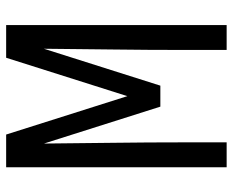

<svg xmlns="http://www.w3.org/2000/svg" viewBox="-88 -688 775 640"><g transform="rotate(-90 300.0 -367.5)"><path d="M63 0V-735H172L300 -331L428 -735H537V0H454V-147Q454 -263 455.5 -378.5Q457 -494 458 -609L335 -221H265L142 -609Q143 -494 144.5 -378.5Q146 -263 146 -147V0Z"/></g></svg>

Font: Iosevka Curly Extended
Style: Regular
Weight: 400
Width: 7
Monospace: yes
Designer: Belleve Invis
Foundry: Belleve Invis
Version: Version 11.1.0; ttfautohint (v1.8.3)